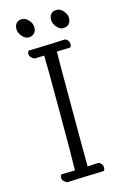

<svg xmlns="http://www.w3.org/2000/svg" viewBox="-130 -921 634 980"><g transform="rotate(-15 187.0 -431.0)"><path d="M283 -764Q264 -764 248.5 -783Q233 -802 233 -821Q233 -840 243.5 -851.5Q254 -863 273 -863Q292 -863 308 -845Q324 -827 324 -807Q324 -787 313 -775.5Q302 -764 283 -764ZM100 -764Q81 -764 65.5 -783Q50 -802 50 -821Q50 -840 60.5 -851.5Q71 -863 90 -863Q109 -863 125 -845Q141 -827 141 -807Q141 -787 130 -775.5Q119 -764 100 -764ZM103 1Q95 1 85 -7.5Q75 -16 74 -27Q74 -46 84 -46Q123 -46 152 -47Q154 -90 154 -348Q154 -603 152 -654Q117 -652 105 -652Q97 -652 87 -661Q77 -670 76 -680Q76 -699 86 -699Q180 -701 274 -706Q281 -706 289 -697.5Q297 -689 297 -676Q297 -659 288 -659L220 -657L219 -595V-313Q219 -81 220 -50Q258 -53 276 -53Q283 -53 291 -44.5Q299 -36 299 -23Q299 -6 290 -6Q129 -1 103 1Z"/></g></svg>

Font: ToneOZ-Pinyin-WenKai-Light
Style: Light
Weight: 300
Designer: Fontworks Inc.
Foundry: ToneOZ
Version: Version 0.240331